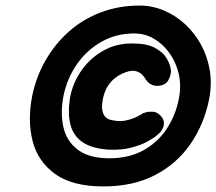

<svg xmlns="http://www.w3.org/2000/svg" viewBox="-20 -669 776 689"><path d="M351 0Q240 0 178 -44.5Q116 -89 97 -163Q78 -237 96 -327Q110 -394 143.5 -452.5Q177 -511 227 -555.5Q277 -600 341.5 -624.5Q406 -649 481 -649Q527 -649 569 -631Q611 -613 645 -581.5Q679 -550 702 -507.5Q725 -465 733 -415Q741 -365 730 -311Q712 -222 663 -151.5Q614 -81 536 -40.5Q458 0 351 0ZM370 -132Q309 -136 276 -159Q243 -182 233 -221Q223 -260 230 -309Q237 -362 267.5 -409Q298 -456 347 -485Q396 -514 456 -513Q506 -513 534.5 -498Q563 -483 575.5 -463.5Q588 -444 591 -429Q594 -414 594 -414Q594 -414 592 -402.5Q590 -391 582.5 -378.5Q575 -366 556 -362Q537 -359 525.5 -364.5Q514 -370 508.5 -377Q503 -384 503 -384Q503 -384 499.5 -389.5Q496 -395 489 -402Q482 -409 470 -413Q458 -417 441 -413Q430 -410 417 -404Q404 -398 391 -387.5Q378 -377 367.5 -361Q357 -345 351 -322Q344 -292 347 -274.5Q350 -257 358.5 -249Q367 -241 376.5 -239Q386 -237 392 -236Q412 -233 430.5 -236.5Q449 -240 463.5 -246.5Q478 -253 486 -258Q494 -263 494 -263Q494 -263 504.5 -266Q515 -269 529.5 -268Q544 -267 557 -253Q567 -242 568 -231.5Q569 -221 565.5 -212Q562 -203 558 -198Q554 -193 554 -193Q554 -193 542.5 -183Q531 -173 508 -160.5Q485 -148 450.5 -139Q416 -130 370 -132ZM372 -101Q442 -101 493.5 -129Q545 -157 577.5 -205.5Q610 -254 622 -315Q631 -362 621.5 -403.5Q612 -445 588.5 -478Q565 -511 532.5 -530Q500 -549 462 -549Q397 -549 344 -519Q291 -489 256 -438.5Q221 -388 208 -326Q196 -264 207.5 -213Q219 -162 259.5 -131.5Q300 -101 372 -101Z"/></svg>

Font: Sour Gummy Black
Style: Italic
Weight: 900
Italic angle: -11.3°
Designer: Stefie Justprince
Foundry: Eifetstype
Version: Version 1.000